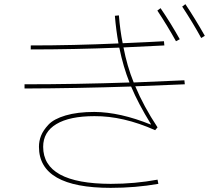

<svg xmlns="http://www.w3.org/2000/svg" viewBox="-20 -866 1040 936"><path d="M747.1 -814.5 762.7 -826.2Q811.5 -754.9 856.4 -674.8L837.9 -665Q797.9 -737.3 747.1 -814.5ZM868.2 -834 883.8 -845.7Q929.7 -777.3 978.5 -691.4L960.9 -680.7Q920.9 -753.9 868.2 -834ZM714.8 -258.8 715.8 -260.7Q654.3 -360.4 619.1 -444.3Q356.4 -435.5 99.6 -434.6V-455.1Q351.6 -455.1 611.3 -463.9Q581.1 -539.1 561.5 -633.8Q337.9 -625 129.9 -625V-644.5Q335.9 -644.5 557.6 -654.3Q545.9 -717.8 540 -789.1L559.6 -791Q565.4 -717.8 578.1 -655.3Q713.9 -661.1 779.3 -665L781.2 -644.5Q713.9 -640.6 582 -634.8Q599.6 -543 631.8 -463.9Q714.8 -466.8 878.9 -474.6L880.9 -455.1Q801.8 -451.2 639.6 -445.3Q679.7 -348.6 748 -245.1L736.3 -231.4Q580.1 -300.8 440.4 -299.8Q319.3 -299.8 254.9 -261.2Q190.4 -222.7 190.4 -150.4Q190.4 29.3 519.5 30.3Q637.7 30.3 748 9.8L752 30.3Q640.6 49.8 519.5 49.8Q169.9 49.8 169.9 -150.4Q169.9 -178.7 180.2 -204.6Q190.4 -230.5 216.3 -258.3Q242.2 -286.1 299.8 -303.2Q357.4 -320.3 440.4 -320.3Q565.4 -319.3 714.8 -258.8Z"/></svg>

Font: Mgen+ 1m thin
Style: Regular
Weight: 100
Designer: [Source Han Sans]
Ryoko NISHIZUKA  (kana & ideographs); Paul D. Hunt (Latin, Greek & Cyrillic); Wenlong ZHANG  (bopomofo
Version: Version 1.059.20150602